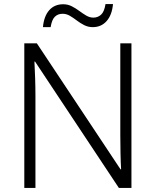

<svg xmlns="http://www.w3.org/2000/svg" viewBox="-20 -928 769 948"><path d="M629 0H567L153 -624H150Q152 -585 153.5 -541.5Q155 -498 155 -451V0H100V-714H162L575 -92H578Q576 -123 575 -171Q574 -219 574 -261V-714H629ZM192 -794Q197 -848 223 -877.5Q249 -907 292 -907Q315 -907 334.5 -897Q354 -887 371.5 -874Q389 -861 406 -851Q423 -841 441 -841Q463 -841 479 -855.5Q495 -870 501 -908H538Q533 -854 506.5 -824Q480 -794 438 -794Q415 -794 395.5 -804Q376 -814 359 -827Q342 -840 325 -850Q308 -860 289 -860Q266 -860 251 -845.5Q236 -831 230 -794Z"/></svg>

Font: Noto Sans Lao Looped Light
Style: Regular
Weight: 300
Designer: Mark Frömberg, Ben Mitchell
Foundry: The Fontpad Ltd
Version: Version 1.002; ttfautohint (v1.8.4.7-5d5b)